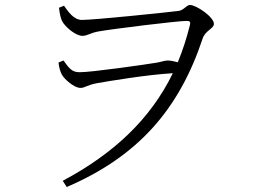

<svg xmlns="http://www.w3.org/2000/svg" viewBox="-20 -711 1040 771"><path d="M309 -631C275 -631 253 -666 237 -688L217 -680C220 -653 224 -638 229 -627C241 -603 284 -567 311 -567C331 -567 342 -579 377 -585C433 -595 693 -627 729 -627C740 -627 747 -626 742 -608C729 -556 713 -507 694 -461C679 -465 665 -468 653 -468C640 -468 627 -462 607 -459C565 -452 349 -421 300 -421C269 -421 258 -436 235 -468L215 -460C217 -440 222 -424 228 -412C239 -392 278 -358 303 -358C322 -358 327 -369 370 -377C421 -386 570 -411 674 -417C583 -230 433 -92 232 15L248 40C534 -83 699 -271 794 -557C805 -589 839 -596 839 -615C839 -643 768 -691 743 -691C728 -691 718 -669 696 -667C648 -661 359 -631 309 -631Z"/></svg>

Font: Noto Serif CJK KR Light
Style: Regular
Weight: 300
Designer: Ryoko NISHIZUKA 西塚涼子 (kana & ideographs); Frank Grießhammer (Latin, Greek & Cyrillic); Wenlong ZHANG 张文龙 (bopomofo); San
Foundry: Adobe
Version: Version 2.001;hotconv 1.1.0;makeotfexe 2.6.0